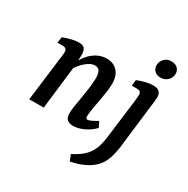

<svg xmlns="http://www.w3.org/2000/svg" viewBox="-176 -753 1079 1102"><g transform="rotate(30 363.5 -202.0)"><path d="M344 7Q320 7 305.5 -5Q291 -17 291 -46Q291 -64 294 -86Q297 -108 302 -134Q306 -160 311 -189.5Q316 -219 319 -247.5Q322 -276 322 -297Q322 -325 313 -341Q304 -357 282 -357Q263 -357 241.5 -343.5Q220 -330 200 -307Q180 -284 166 -256L160 -282Q187 -355 229.5 -390Q272 -425 321 -425Q366 -425 392.5 -396Q419 -367 419 -316Q419 -289 414.5 -258.5Q410 -228 404.5 -198Q399 -168 394 -142Q391 -121 389 -106Q387 -91 387 -81Q387 -65 399 -65Q407 -65 422 -72Q437 -79 461 -93L479 -57Q449 -26 412 -9.5Q375 7 344 7ZM51 0 86 -280Q88 -292 90 -310Q92 -328 92 -337Q92 -350 84.5 -356Q77 -362 65 -362H29L34 -401Q64 -413 90.5 -419Q117 -425 136 -425Q167 -425 176.5 -408Q186 -391 184 -362L183 -306L147 0ZM431 193 415 153Q470 125 496.5 95.5Q523 66 534 30.5Q545 -5 550 -50L579 -280Q581 -295 582.5 -312Q584 -329 584 -337Q584 -350 577 -356Q570 -362 558 -362H522L526 -401Q586 -425 628 -425Q657 -425 669.5 -412.5Q682 -400 682 -375Q682 -366 680 -350Q678 -334 676 -318L640 -16Q634 23 625 50Q616 77 603.5 96Q591 115 575 129Q551 151 513.5 168Q476 185 431 193ZM640 -484Q616 -484 601 -498Q586 -512 586 -536Q586 -560 604 -578.5Q622 -597 650 -597Q675 -597 690.5 -583Q706 -569 706 -546Q706 -521 687.5 -502.5Q669 -484 640 -484Z"/></g></svg>

Font: Yrsa Medium
Style: Italic
Weight: 500
Italic angle: -7.10001°
Designer: Anna Giedrys (Yrsa+Rasa design), David Brezina (Yrsa art-direction, Rasa art-direction, design)
Foundry: Rosetta Type Foundry
Version: Version 2.004